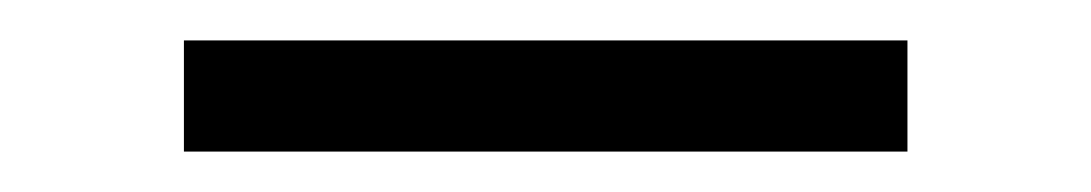

<svg xmlns="http://www.w3.org/2000/svg" viewBox="-20 -20 540 95"><path d="M71 55V0H429V55Z"/></svg>

Font: Iosevka Curly Slab Light
Style: Regular
Weight: 300
Monospace: yes
Designer: Belleve Invis
Foundry: Belleve Invis
Version: Version 22.1.2; ttfautohint (v1.8.4)